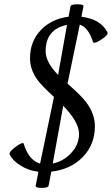

<svg xmlns="http://www.w3.org/2000/svg" viewBox="-20 -809 531 912"><path d="M489.3 -657.2Q491.2 -653.8 491.2 -650.4Q491.2 -642.1 466.8 -625Q439.9 -606 428.7 -606Q422.9 -606 421.4 -610.8Q399.4 -679.2 358.9 -691.9L300.8 -411.6Q364.7 -356 388.7 -324.2Q430.7 -269 430.7 -209.5Q430.7 -120.6 371.1 -61Q314 -3.9 223.6 6.3Q218.3 36.1 210.9 73.2Q209 83.5 178.2 83.5Q147.5 83.5 149.4 73.2Q157.2 33.7 162.6 6.8Q115.7 1.5 77.1 -22.9Q42.5 -44.4 27.3 -72.3Q25.4 -76.2 25.4 -79.6Q25.4 -89.4 51.5 -109.4Q77.6 -129.4 88.4 -129.4Q91.8 -129.4 92.3 -127.4Q115.2 -48.8 170.4 -31.7L236.3 -348.6Q178.2 -401.9 157.7 -429.7Q122.6 -478.5 122.6 -532.7Q122.6 -612.3 173.8 -666Q225.1 -719.7 305.7 -729.5L314.9 -778.8Q316.9 -788.6 347.7 -788.6Q378.4 -788.6 376.5 -778.8Q373.5 -763.7 366.7 -729.5Q457.5 -718.3 489.3 -657.2ZM298.3 -690.9Q196.8 -670.4 196.8 -565.4Q196.8 -513.7 255.9 -453.1Q270.5 -536.1 298.3 -690.9ZM355.5 -172.9Q355.5 -229 280.3 -306.6Q263.7 -214.4 230.5 -32.2Q281.7 -43 317.4 -81.5Q355.5 -122.6 355.5 -172.9Z"/></svg>

Font: Dai Banna SIL Book
Style: Oblique
Weight: 400
Italic angle: -11°
Designer: Victor Gaultney
Foundry: SIL International
Version: Version 2.000